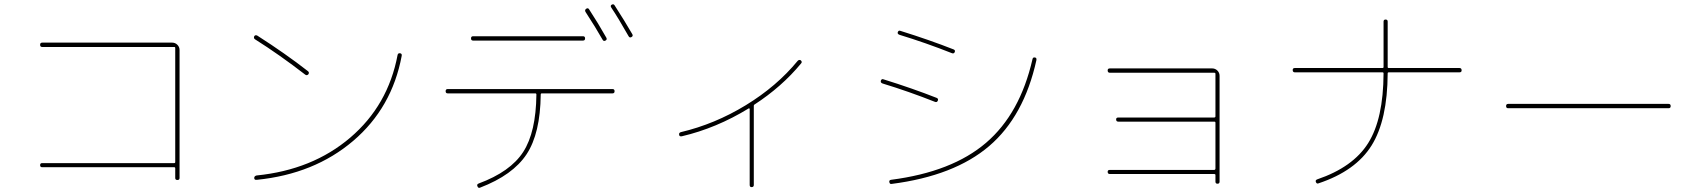

<svg xmlns="http://www.w3.org/2000/svg" viewBox="-20 -862 8040 909"><path d="M804.7 -89.8Q809.6 -89.8 809.6 -94.7V-634.8Q809.6 -639.6 804.7 -639.6H179.7Q169.9 -639.6 169.9 -649.9Q169.9 -660.2 179.7 -660.2H794.9Q809.6 -660.2 819.8 -649.9Q830.1 -639.6 830.1 -625V-19.5Q830.1 -9.8 819.8 -9.8Q809.6 -9.8 809.6 -19.5V-65.4Q809.6 -70.3 804.7 -70.3H179.7Q169.9 -70.3 169.9 -80.1Q169.9 -89.8 179.7 -89.8Z M1183.6 -19.5Q1183.6 -28.3 1194.3 -31.2Q1459 -57.6 1638.2 -210.4Q1817.4 -363.3 1862.3 -601.6Q1864.3 -611.3 1874 -609.9Q1883.8 -608.4 1881.8 -597.7Q1835.9 -351.6 1651.9 -194.8Q1467.8 -38.1 1196.3 -10.7Q1183.6 -8.8 1183.6 -19.5ZM1187.5 -675.8Q1179.7 -680.7 1183.6 -690.4Q1188.5 -698.2 1198.2 -693.4Q1331.1 -608.4 1437.5 -525.4Q1446.3 -518.6 1439.5 -509.8Q1432.6 -502.9 1424.8 -508.8Q1303.7 -602.5 1187.5 -675.8Z M2833 -673.8Q2799.8 -732.4 2752 -805.7Q2747.1 -814.5 2754.9 -820.3Q2763.7 -826.2 2768.6 -818.4Q2811.5 -752.9 2850.6 -683.6Q2855.5 -674.8 2846.7 -669.9Q2837.9 -665 2833 -673.8ZM2956.1 -690.4Q2906.2 -778.3 2874 -826.2Q2868.2 -835 2876 -839.8Q2884.8 -844.7 2889.6 -836.9Q2937.5 -762.7 2973.6 -700.2Q2978.5 -691.4 2969.7 -686.5Q2960.9 -681.6 2956.1 -690.4ZM2219.7 -669.9Q2210 -669.9 2210 -680.2Q2210 -690.4 2219.7 -690.4H2740.2Q2750 -690.4 2750 -680.2Q2750 -669.9 2740.2 -669.9ZM2099.6 -419.9Q2089.8 -419.9 2089.8 -430.2Q2089.8 -440.4 2099.6 -440.4H2879.9Q2889.6 -440.4 2889.6 -430.2Q2889.6 -419.9 2879.9 -419.9H2544.9Q2540 -419.9 2540 -414.1Q2538.1 -230.5 2473.1 -131.8Q2408.2 -33.2 2252.9 26.4Q2244.1 30.3 2240.2 19.5Q2236.3 10.7 2246.1 6.8Q2396.5 -48.8 2457 -142.6Q2517.6 -236.3 2519.5 -414.1Q2519.5 -419.9 2514.6 -419.9Z M3208 -216.8Q3196.3 -214.8 3195.3 -223.6Q3193.4 -233.4 3203.1 -236.3Q3364.3 -274.4 3510.7 -363.8Q3657.2 -453.1 3756.8 -574.2Q3763.7 -581.1 3771.5 -576.2Q3779.3 -568.4 3772.5 -561.5Q3681.6 -451.2 3550.8 -366.2Q3548.8 -365.2 3548.8 -360.4V-358.4V13.7Q3548.8 23.4 3539.1 23.9Q3529.3 24.4 3529.3 13.7V-346.7Q3529.3 -347.7 3527.3 -348.6Q3525.4 -349.6 3524.4 -348.6Q3371.1 -254.9 3208 -216.8Z M4190.4 0Q4188.5 -8.8 4198.2 -10.7Q4487.3 -47.9 4648.4 -186Q4809.6 -324.2 4868.2 -582Q4870.1 -591.8 4879.9 -589.8Q4888.7 -588.9 4886.7 -577.1Q4828.1 -311.5 4663.1 -170.4Q4498 -29.3 4201.2 8.8Q4192.4 10.7 4190.4 0ZM4158.2 -466.8Q4147.5 -470.7 4150.4 -480.5Q4154.3 -490.2 4163.1 -486.3Q4300.8 -443.4 4415 -398.4Q4423.8 -394.5 4419.9 -385.3Q4416 -376 4406.2 -379.9Q4283.2 -428.7 4158.2 -466.8ZM4238.3 -697.3Q4227.5 -701.2 4230.5 -710Q4234.4 -719.7 4243.2 -715.8Q4380.9 -672.9 4495.1 -627.9Q4503.9 -624 4500 -615.2Q4496.1 -606.4 4486.3 -610.4Q4363.3 -659.2 4238.3 -697.3Z M5728.5 -57.6Q5733.4 -57.6 5734.4 -63.5V-281.2Q5734.4 -286.1 5728.5 -286.1H5274.4Q5264.6 -286.1 5264.2 -295.9Q5263.7 -305.7 5274.4 -305.7H5728.5Q5733.4 -305.7 5734.4 -310.5V-512.7Q5734.4 -517.6 5728.5 -517.6H5234.4Q5224.6 -517.6 5224.1 -527.8Q5223.6 -538.1 5234.4 -538.1H5718.8Q5733.4 -538.1 5743.7 -527.8Q5753.9 -517.6 5753.9 -502.9V-2Q5753.9 7.8 5744.1 7.8Q5734.4 7.8 5734.4 -2V-33.2Q5734.4 -38.1 5728.5 -38.1H5234.4Q5224.6 -38.1 5224.1 -47.9Q5223.6 -57.6 5234.4 -57.6Z M6110.4 -519.5Q6100.6 -519.5 6100.1 -529.8Q6099.6 -540 6110.4 -540H6525.4Q6530.3 -540 6530.3 -544.9V-759.8Q6530.3 -769.5 6540 -769.5Q6549.8 -769.5 6549.8 -759.8V-544.9Q6549.8 -540 6554.7 -540H6889.6Q6899.4 -540 6899.9 -529.8Q6900.4 -519.5 6889.6 -519.5H6554.7Q6549.8 -519.5 6549.8 -514.6Q6548.8 -293.9 6473.6 -173.3Q6398.4 -52.7 6222.7 5.9Q6213.9 9.8 6210 0Q6206.1 -8.8 6215.8 -12.7Q6385.7 -70.3 6457.5 -184.6Q6529.3 -298.8 6530.3 -514.6Q6530.3 -519.5 6525.4 -519.5Z M7120.1 -349.6Q7110.4 -349.6 7110.4 -359.9Q7110.4 -370.1 7120.1 -370.1H7879.9Q7889.6 -370.1 7889.6 -359.9Q7889.6 -349.6 7879.9 -349.6Z"/></svg>

Font: Rounded-L Mgen+ 2m thin
Style: Regular
Weight: 100
Designer: [Source Han Sans]
Ryoko NISHIZUKA  (kana & ideographs); Paul D. Hunt (Latin, Greek & Cyrillic); Wenlong ZHANG  (bopomofo
Version: Version 1.059.20150602